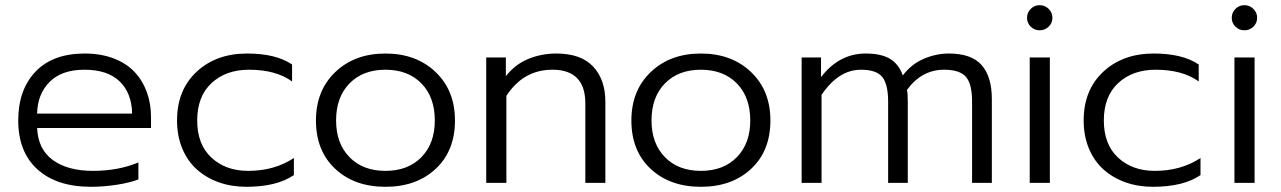

<svg xmlns="http://www.w3.org/2000/svg" viewBox="-20 -700 4902 735"><path d="M328.1 15.1Q197.3 15.1 123.5 -51.5Q49.8 -118.2 49.8 -238.8Q49.8 -356.4 116 -425.8Q182.1 -495.1 304.2 -495.1Q365.7 -495.1 414.6 -476.6Q463.4 -458 494.4 -425.3Q525.4 -392.6 541.7 -348.4Q558.1 -304.2 558.1 -252V-210H122.1Q125.5 -128.4 182.4 -87.2Q239.3 -45.9 335.9 -45.9Q432.6 -45.9 509.8 -78.1V-13.2Q479.5 -1 428.2 7.1Q377 15.1 328.1 15.1ZM122.1 -265.1H485.8Q484.4 -343.3 438.2 -388.2Q392.1 -433.1 303.2 -433.1Q216.3 -433.1 169.9 -386.5Q123.5 -339.8 122.1 -265.1Z M922.9 15.1Q865.7 15.1 817.4 -2.2Q769 -19.5 733.4 -51.5Q697.8 -83.5 677.7 -131.6Q657.7 -179.7 657.7 -238.8Q657.7 -355.5 732.7 -425.3Q807.6 -495.1 925.8 -495.1Q1036.6 -495.1 1098.1 -453.1V-388.2Q1036.1 -433.1 933.1 -433.1Q845.2 -433.1 790 -382.1Q734.9 -331.1 734.9 -238.8Q734.9 -147 789.6 -96.4Q844.2 -45.9 929.7 -45.9Q1030.8 -45.9 1105 -95.2V-29.8Q1039.6 15.1 922.9 15.1Z M1189.5 -238.8Q1189.5 -353.5 1263.7 -424.3Q1337.9 -495.1 1455.6 -495.1Q1573.2 -495.1 1647.5 -424.3Q1721.7 -353.5 1721.7 -238.8Q1721.7 -122.6 1647.9 -53.7Q1574.2 15.1 1455.6 15.1Q1336.9 15.1 1263.2 -53.7Q1189.5 -122.6 1189.5 -238.8ZM1644.5 -238.8Q1644.5 -328.1 1593.3 -380.6Q1542 -433.1 1455.6 -433.1Q1369.1 -433.1 1317.9 -380.6Q1266.6 -328.1 1266.6 -238.8Q1266.6 -150.9 1317.9 -98.4Q1369.1 -45.9 1455.6 -45.9Q1542 -45.9 1593.3 -98.4Q1644.5 -150.9 1644.5 -238.8Z M1841.3 0V-480H1916.5V-408.2Q1951.2 -453.1 2001.7 -474.1Q2052.2 -495.1 2109.4 -495.1Q2204.1 -495.1 2250.7 -445.1Q2297.4 -395 2297.4 -311V0H2220.7V-304.2Q2220.7 -433.1 2094.7 -433.1Q1983.4 -433.1 1918.5 -333V0Z M2397 -238.8Q2397 -353.5 2471.2 -424.3Q2545.4 -495.1 2663.1 -495.1Q2780.8 -495.1 2855 -424.3Q2929.2 -353.5 2929.2 -238.8Q2929.2 -122.6 2855.5 -53.7Q2781.7 15.1 2663.1 15.1Q2544.4 15.1 2470.7 -53.7Q2397 -122.6 2397 -238.8ZM2852.1 -238.8Q2852.1 -328.1 2800.8 -380.6Q2749.5 -433.1 2663.1 -433.1Q2576.7 -433.1 2525.4 -380.6Q2474.1 -328.1 2474.1 -238.8Q2474.1 -150.9 2525.4 -98.4Q2576.7 -45.9 2663.1 -45.9Q2749.5 -45.9 2800.8 -98.4Q2852.1 -150.9 2852.1 -238.8Z M3048.8 0V-480H3123V-404.8Q3192.4 -495.1 3293.9 -495.1Q3354 -495.1 3387.7 -474.4Q3421.4 -453.6 3436 -411.1Q3468.3 -454.1 3515.6 -474.6Q3563 -495.1 3612.8 -495.1Q3698.7 -495.1 3737.8 -450.9Q3776.9 -406.7 3776.9 -320.8V0H3701.2V-312Q3701.2 -378.9 3677.5 -406Q3653.8 -433.1 3594.2 -433.1Q3508.3 -433.1 3452.1 -356Q3455.1 -341.8 3455.1 -310.1V0H3379.9V-310.1Q3379.9 -377 3357.7 -405Q3335.4 -433.1 3275.9 -433.1Q3189.9 -433.1 3125 -336.9V0Z M3994.4 -597.9Q3980 -584 3960 -584Q3939.9 -584 3925.8 -597.9Q3911.6 -611.8 3911.6 -631.8Q3911.6 -651.9 3925.8 -666Q3939.9 -680.2 3960 -680.2Q3980 -680.2 3994.4 -666Q4008.8 -651.9 4008.8 -631.8Q4008.8 -611.8 3994.4 -597.9ZM3921.9 0V-480H3999V0Z M4393.6 15.1Q4336.4 15.1 4288.1 -2.2Q4239.7 -19.5 4204.1 -51.5Q4168.5 -83.5 4148.4 -131.6Q4128.4 -179.7 4128.4 -238.8Q4128.4 -355.5 4203.4 -425.3Q4278.3 -495.1 4396.5 -495.1Q4507.3 -495.1 4568.8 -453.1V-388.2Q4506.8 -433.1 4403.8 -433.1Q4315.9 -433.1 4260.7 -382.1Q4205.6 -331.1 4205.6 -238.8Q4205.6 -147 4260.3 -96.4Q4314.9 -45.9 4400.4 -45.9Q4501.5 -45.9 4575.7 -95.2V-29.8Q4510.3 15.1 4393.6 15.1Z M4778.1 -597.9Q4763.7 -584 4743.7 -584Q4723.6 -584 4709.5 -597.9Q4695.3 -611.8 4695.3 -631.8Q4695.3 -651.9 4709.5 -666Q4723.6 -680.2 4743.7 -680.2Q4763.7 -680.2 4778.1 -666Q4792.5 -651.9 4792.5 -631.8Q4792.5 -611.8 4778.1 -597.9ZM4705.6 0V-480H4782.7V0Z"/></svg>

Font: Prompt Light
Style: Regular
Weight: 300
Designer: Katatrad Team
Foundry: CadsonDemak
Version: Version 1.000;PS 001.000;hotconv 1.0.88;makeotf.lib2.5.64775